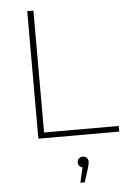

<svg xmlns="http://www.w3.org/2000/svg" viewBox="-62 -745 707 1050"><g transform="rotate(-5 291.0 -220.0)"><path d="M128 -700H162V-31H572V0H128ZM391 148Q391 161 384 184L360 260H336L355 177Q345 176 338 167.5Q331 159 331 148Q331 136 339.5 127.5Q348 119 361 119Q375 119 383 128Q391 137 391 148Z"/></g></svg>

Font: Montserrat Alternates ExLight
Style: Regular
Weight: 275
Designer: Julieta Ulanovsky
Foundry: Julieta Ulanovsky
Version: Version 7.200